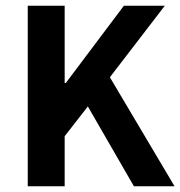

<svg xmlns="http://www.w3.org/2000/svg" viewBox="-20 -651 630 671"><path d="M77 0V-631H206V-361H210L413 -631H556L364 -381L590 0H448L287 -279L206 -175V0Z"/></svg>

Font: Narnoor
Style: Bold
Weight: 700
Designer: S. Sridhar Murthy
Foundry: SIL International
Version: Version 3.000